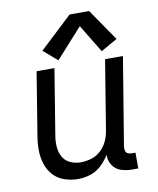

<svg xmlns="http://www.w3.org/2000/svg" viewBox="-86 -835 748 911"><g transform="rotate(-10 288.0 -380.0)"><path d="M217 8Q247 8 276.5 -1.5Q306 -11 329.5 -33Q353 -55 369 -82Q368 -55 382.5 -32Q397 -9 422.5 -0.5Q448 8 476 8H506V-68H489Q478 -68 469.5 -72Q461 -76 458.5 -85.5Q456 -95 457 -105L527 -530H441L386 -194Q382 -169 371 -145Q360 -121 339.5 -102Q319 -83 293.5 -75.5Q268 -68 243 -68Q216 -68 192 -79Q168 -90 156 -113Q144 -136 142.5 -163Q141 -190 146 -217L197 -530H111L62 -229Q56 -194 56 -160Q56 -126 66 -94Q76 -62 97.5 -38Q119 -14 151 -3Q183 8 217 8ZM222 -563 350 -705 432 -570 511 -615 406 -768H312L155 -621Z"/></g></svg>

Font: Iosevka Sparkle
Style: Italic
Weight: 400
Italic angle: -9°
Designer: Belleve Invis
Foundry: Belleve Invis
Version: Version 4.5.0; ttfautohint (v1.8.3)